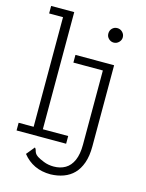

<svg xmlns="http://www.w3.org/2000/svg" viewBox="-124 -740 749 988"><g transform="rotate(15 250.0 -246.0)"><path d="M244 173Q196 173 159 155.5Q122 138 95 104L131 60Q137 66 138.5 73Q140 80 144 87.5Q148 95 159 102.5Q170 110 195 120Q207 125 221 127.5Q235 130 249 130Q284 130 310.5 114.5Q337 99 351.5 66Q366 33 366 -18V-413H209V-454H415V-22Q415 30 402 66.5Q389 103 366.5 126Q344 149 312.5 160.5Q281 172 244 173ZM17 0V-41H97V-625H23V-665H146V-41H281V0ZM382 -566Q367 -566 355.5 -577Q344 -588 344 -604Q344 -621 355 -632Q366 -643 382 -643Q398 -643 409.5 -631.5Q421 -620 421 -604Q421 -589 409.5 -577.5Q398 -566 382 -566Z"/></g></svg>

Font: Inconsolata Light
Style: Regular
Weight: 300
Designer: Raph Levien, Cyreal, Brenton Simpson
Foundry: Raph Levien, Cyreal, Google
Version: Version 3.001